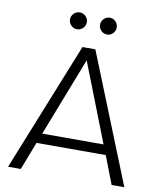

<svg xmlns="http://www.w3.org/2000/svg" viewBox="-100 -1022 922 1101"><g transform="rotate(10 361.5 -471.5)"><path d="M309.5 -859.5Q295 -845 275 -845Q255 -845 240.5 -859.5Q226 -874 226 -894Q226 -914 240.5 -928.5Q255 -943 275 -943Q295 -943 309.5 -928.5Q324 -914 324 -894Q324 -874 309.5 -859.5ZM484 -859.5Q470 -845 450 -845Q430 -845 415.5 -859.5Q401 -874 401 -894Q401 -914 415.5 -928.5Q430 -943 450 -943Q470 -943 484 -928.5Q498 -914 498 -894Q498 -874 484 -859.5ZM626 0 563 -163H160L97 0H23L324 -750H399L700 0ZM183 -221H540L361 -679Z"/></g></svg>

Font: Orkney Light
Style: Regular
Weight: 300
Designer: Samuel Oakes and Alfredo Marco Pradil
Foundry: Alfredo Marco Pradil
Version: 1.0; ttfautohint (v1.5)